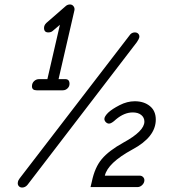

<svg xmlns="http://www.w3.org/2000/svg" viewBox="-20 -837 778 859"><path d="M144 -433Q123 -433 123 -451Q123 -465 132.5 -474Q142 -483 155 -483H192L248 -726L215 -698Q208 -692 196 -692Q177 -692 177 -712Q177 -724 187 -734L272 -808Q281 -817 293 -817Q303 -817 309 -809Q315 -801 313 -791L242 -483H272Q291 -483 291 -462Q291 -450 282 -441.5Q273 -433 261 -433ZM79 2Q69 2 63.5 -5Q58 -12 60 -22Q61 -30 68 -39L559 -678Q568 -692 583 -692Q594 -692 599.5 -685Q605 -678 603 -669Q602 -663 592 -648L103 -10Q93 2 79 2ZM385 0 391 -25Q404 -88 435.5 -125.5Q467 -163 532 -199Q626 -250 626 -293Q626 -311 612 -322.5Q598 -334 574 -334Q536 -334 499 -303Q479 -284 468 -284Q460 -284 453.5 -290.5Q447 -297 447 -305Q447 -316 464 -333Q481 -349 515 -366.5Q549 -384 583 -384Q624 -384 650.5 -362.5Q677 -341 677 -302Q677 -224 572 -168Q462 -108 449 -51H606Q614 -51 620 -45Q626 -39 626 -31Q626 -19 616.5 -9.5Q607 0 595 0Z"/></svg>

Font: Comic Neue
Style: Italic
Weight: 400
Italic angle: -12°
Designer: Craig Rozynski
Foundry: Craig Rozynski
Version: Version 2.003